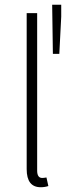

<svg xmlns="http://www.w3.org/2000/svg" viewBox="-20 -774 281 806"><path d="M151 12Q92 12 92 -64V-719H136V-58Q136 -27 157 -27Q165 -27 175 -29L183 7Q168 12 151 12ZM202 -548 199 -754H237V-704L229 -548Z"/></svg>

Font: Toshiba Sans Light
Style: Regular
Weight: 300
Designer: Paul D. Hunt
Foundry: Toshiba Corporation
Version: Version 2.020;PS 2.0;hotconv 1.0.86;makeotf.lib2.5.63406